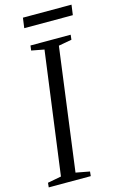

<svg xmlns="http://www.w3.org/2000/svg" viewBox="-138 -950 631 1006"><g transform="rotate(-15 177.5 -447.0)"><path d="M-4.5 0 -2 -24.5 72 -38.5 161 -703.5 92 -716.5 95.5 -743H313.5L310.5 -716.5L239 -703.5L151 -38.5L226 -24.5L223.5 0ZM95 -894H358.5L351 -839H87.5Z"/></g></svg>

Font: Merriweather 96pt Light
Style: Italic
Weight: 300
Italic angle: -7.8°
Version: Version 2.101